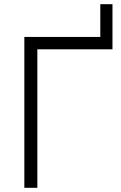

<svg xmlns="http://www.w3.org/2000/svg" viewBox="-20 -895 576 915"><path d="M96 0V-719H458V-875H516V-660H158V0Z"/></svg>

Font: Nunitoga
Style: Light
Weight: 300
Designer: Vernon Adams
Foundry: Vernon Adams
Version: Version 1.0